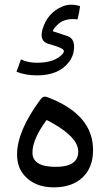

<svg xmlns="http://www.w3.org/2000/svg" viewBox="-20 -806 468 823"><path d="M69.8 -551.3Q100.1 -536.6 140.6 -537.1Q215.8 -537.6 248.5 -575.2Q260.3 -589.4 245.6 -597.2Q230.5 -606 189 -617.7Q147 -628.9 162.6 -681.6Q184.1 -752 247.6 -778.3Q282.2 -792.5 323.2 -779.8Q321.3 -760.3 312.5 -723.1L297.4 -724.1Q252.4 -726.1 225.1 -698.7Q210.4 -684.1 205.6 -672.4L268.6 -651.4Q297.9 -641.6 297.6 -605.2Q297.4 -568.8 275.4 -540Q231.9 -482.9 139.2 -482.9Q89.4 -482.9 50.8 -498.5ZM179.7 -291.5Q119.1 -209.5 119.1 -151.9Q119.1 -90.8 218.8 -90.8Q315.4 -90.8 315.4 -156.2Q315.4 -213.9 213.4 -273.4Q186.5 -289.1 179.7 -291.5ZM152.8 -378.9Q162.1 -391.6 169.9 -391.6Q178.2 -391.6 183.1 -389.6Q379.4 -315.4 378.9 -162.6Q378.9 -88.4 334 -45.4Q288.6 -2.9 210.4 -2.9Q129.9 -2.9 85 -53.2Q53.2 -88.4 53.2 -144.5Q53.2 -243.7 152.8 -378.9Z"/></svg>

Font: Sahel WOL
Style: WOL
Weight: 400
Foundry: Saber Rastikerdar (saber.rastikerdar@gmail.com)
Version: Version 1.0.0-alpha22